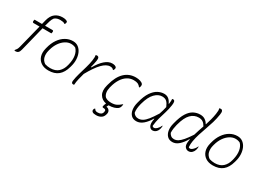

<svg xmlns="http://www.w3.org/2000/svg" viewBox="-23 -1652 3776 2770"><g transform="rotate(30 1865.0 -267.0)"><path d="M170 -61Q161 -24 144 -8.5Q127 7 101 7Q89 7 79 0Q95 -19 105.5 -35Q116 -51 124 -83Q150 -185 174 -281Q198 -377 223 -476H124Q109 -476 106.5 -487.5Q104 -499 108 -516Q109 -518 109.5 -521Q110 -524 111 -526H235Q240 -544 244 -561.5Q248 -579 253 -597Q275 -682 326 -720Q377 -758 446 -758Q479 -758 499.5 -751.5Q520 -745 527 -737Q532 -733 531.5 -724Q531 -715 528 -705Q525 -697 519 -689H515Q501 -700 481.5 -704Q462 -708 439 -708Q411 -708 389 -702Q367 -696 344 -679Q323 -652 311 -613.5Q299 -575 286 -526H410Q424 -526 425.5 -514.5Q427 -503 423 -486Q422 -484 421.5 -481Q421 -478 420 -476H273Q257 -410 239 -338Q221 -266 203.5 -195Q186 -124 170 -61Z M749 -536Q802 -536 839 -508Q876 -480 896.5 -433.5Q917 -387 919.5 -329.5Q922 -272 905 -212L900 -194Q872 -91 810.5 -40.5Q749 10 648 10Q573 10 524 -23.5Q475 -57 457.5 -114Q440 -171 458 -243L462 -259Q484 -347 526.5 -408.5Q569 -470 626.5 -503Q684 -536 749 -536ZM743 -488Q696 -488 650 -459Q604 -430 568.5 -378.5Q533 -327 514 -257L509 -238Q494 -180 506 -129.5Q518 -79 565 -47Q587 -40 609.5 -36.5Q632 -33 654 -33Q739 -33 789 -78.5Q839 -124 858 -202L862 -218Q882 -300 871 -365Q860 -430 821 -470Q788 -488 743 -488Z M1075 2Q1068 5 1060 5Q1025 5 1031 -41Q1039 -99 1058.5 -167Q1078 -235 1098.5 -304Q1119 -373 1128 -435Q1133 -471 1133 -489.5Q1133 -508 1130 -526Q1139 -529 1151 -529Q1172 -529 1180.5 -513Q1189 -497 1183 -459Q1178 -430 1171.5 -400.5Q1165 -371 1157 -342L1165 -339Q1219 -435 1279 -487.5Q1339 -540 1400 -540Q1426 -540 1442.5 -534Q1459 -528 1467 -519Q1475 -511 1472 -493Q1471 -486 1466.5 -477.5Q1462 -469 1458 -464H1452Q1435 -488 1396 -488Q1333 -488 1265 -417.5Q1197 -347 1117 -203Q1102 -151 1090 -99.5Q1078 -48 1075 2Z M1797 -536Q1836 -536 1869 -525.5Q1902 -515 1915 -497Q1925 -483 1920 -460Q1917 -446 1910 -435H1904Q1883 -463 1858 -474.5Q1833 -486 1789 -486Q1730 -486 1681 -454.5Q1632 -423 1597 -366Q1562 -309 1543 -233L1539 -217Q1528 -172 1534.5 -132.5Q1541 -93 1566 -67Q1588 -52 1611.5 -46Q1635 -40 1666 -40Q1720 -40 1755.5 -58Q1791 -76 1825 -107H1831Q1831 -97 1828 -83Q1823 -61 1816 -49.5Q1809 -38 1798 -29Q1778 -13 1741 -1.5Q1704 10 1654 10H1653Q1645 25 1639 39L1638 43Q1669 47 1686 69.5Q1703 92 1697 123Q1687 177 1652.5 200.5Q1618 224 1566 224Q1524 224 1507 211.5Q1490 199 1491 180Q1492 161 1506 149H1512Q1521 165 1532.5 172Q1544 179 1568 179Q1635 179 1647 127Q1653 102 1644 91.5Q1635 81 1617 81Q1598 81 1592.5 76.5Q1587 72 1590 59Q1596 31 1609 6Q1534 -8 1499 -68Q1464 -128 1490 -225L1495 -244Q1533 -390 1609.5 -463Q1686 -536 1797 -536Z M2269 -536Q2314 -536 2345 -510Q2376 -484 2392 -444H2398Q2403 -474 2403 -494Q2403 -514 2402 -528Q2408 -531 2417 -531Q2438 -531 2445 -512Q2452 -493 2446 -451Q2436 -381 2416.5 -317.5Q2397 -254 2378.5 -190Q2360 -126 2353 -52Q2362 -36 2382 -36Q2404 -36 2431 -62Q2458 -88 2472 -123H2478Q2478 -111 2476.5 -98.5Q2475 -86 2470 -67Q2461 -37 2442 -18Q2416 8 2378 8Q2361 8 2344.5 -5Q2328 -18 2319.5 -45Q2311 -72 2317 -115Q2319 -132 2323 -151H2317Q2277 -80 2224 -35Q2171 10 2113 10Q2057 10 2025.5 -22.5Q1994 -55 1986 -108.5Q1978 -162 1994 -224L1998 -240Q2026 -352 2069.5 -416.5Q2113 -481 2164.5 -508.5Q2216 -536 2269 -536ZM2034 -85Q2048 -63 2068.5 -50.5Q2089 -38 2119 -38Q2155 -38 2189 -58Q2223 -78 2261.5 -125.5Q2300 -173 2351 -256Q2361 -286 2370.5 -317.5Q2380 -349 2387 -384Q2366 -436 2339 -462Q2312 -488 2261 -488Q2197 -488 2140 -429.5Q2083 -371 2049 -246L2045 -231Q2035 -191 2031.5 -155.5Q2028 -120 2034 -85Z M2869 -536Q2919 -536 2952.5 -512Q2986 -488 3002 -456H3007Q3023 -505 3036.5 -555.5Q3050 -606 3058 -659Q3063 -695 3063.5 -714Q3064 -733 3057 -750Q3069 -756 3084 -756Q3103 -756 3111.5 -737.5Q3120 -719 3113 -678Q3102 -604 3081.5 -535.5Q3061 -467 3037.5 -402Q3014 -337 2994 -274Q2974 -211 2963 -148Q2954 -98 2958 -45Q2966 -36 2982 -36Q2997 -36 3014.5 -49Q3032 -62 3048 -82.5Q3064 -103 3072 -123H3078Q3078 -111 3076.5 -98.5Q3075 -86 3070 -67Q3061 -37 3040 -16Q3016 8 2981 8Q2948 8 2924 -20Q2900 -48 2909 -114Q2911 -132 2915 -151H2909Q2868 -78 2818.5 -34Q2769 10 2713 10Q2659 10 2627 -23Q2595 -56 2586.5 -109.5Q2578 -163 2594 -224L2598 -240Q2627 -355 2668 -419Q2709 -483 2760 -509.5Q2811 -536 2869 -536ZM2629 -94Q2642 -68 2662.5 -53Q2683 -38 2713 -38Q2747 -38 2779 -57.5Q2811 -77 2849 -121.5Q2887 -166 2936 -241Q2948 -283 2962.5 -325.5Q2977 -368 2991 -410Q2970 -449 2942 -468.5Q2914 -488 2871 -488Q2795 -488 2739 -431Q2683 -374 2649 -246L2645 -231Q2638 -205 2632.5 -168Q2627 -131 2629 -94Z M3489 -536Q3542 -536 3579 -508Q3616 -480 3636.5 -433.5Q3657 -387 3659.5 -329.5Q3662 -272 3645 -212L3640 -194Q3612 -91 3550.5 -40.5Q3489 10 3388 10Q3313 10 3264 -23.5Q3215 -57 3197.5 -114Q3180 -171 3198 -243L3202 -259Q3224 -347 3266.5 -408.5Q3309 -470 3366.5 -503Q3424 -536 3489 -536ZM3483 -488Q3436 -488 3390 -459Q3344 -430 3308.5 -378.5Q3273 -327 3254 -257L3249 -238Q3234 -180 3246 -129.5Q3258 -79 3305 -47Q3327 -40 3349.5 -36.5Q3372 -33 3394 -33Q3479 -33 3529 -78.5Q3579 -124 3598 -202L3602 -218Q3622 -300 3611 -365Q3600 -430 3561 -470Q3528 -488 3483 -488Z"/></g></svg>

Font: Recursive Sn Csl St Lt
Style: Italic
Weight: 300
Italic angle: -15°
Version: Version 1.079;hotconv 1.0.112;makeotfexe 2.5.65598; ttfautoh